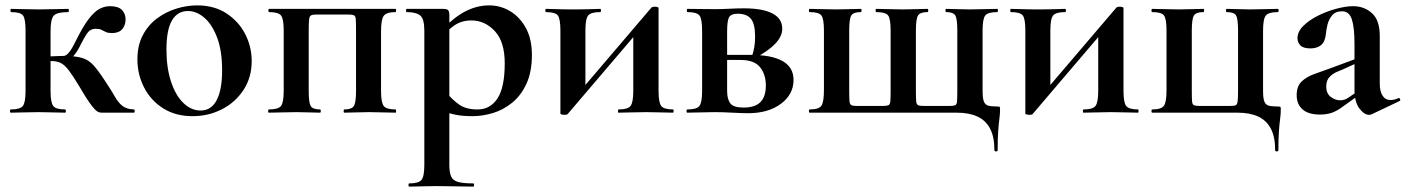

<svg xmlns="http://www.w3.org/2000/svg" viewBox="-20 -419 5227 714"><path d="M20 0Q17 0 17 -6Q17 -12 20 -12Q55 -12 65 -25Q75 -38 75 -81V-305Q75 -349 65.5 -361.5Q56 -374 21 -374Q19 -374 19 -380Q19 -386 21 -386Q42 -386 68.5 -385Q95 -384 123 -384Q154 -384 183 -385Q212 -386 234 -386Q236 -386 236 -380Q236 -374 234 -374Q193 -374 180.5 -361.5Q168 -349 168 -303V-81Q168 -38 178 -25Q188 -12 222 -12Q225 -12 225 -6Q225 0 222 0Q201 0 175.5 -1Q150 -2 123 -2Q95 -2 68.5 -1Q42 0 20 0ZM359 0Q353 0 347 -2Q341 -4 332.5 -12.5Q324 -21 310.5 -40.5Q297 -60 276 -96Q252 -136 236.5 -156.5Q221 -177 206.5 -184.5Q192 -192 170 -192Q153 -192 132 -189L131 -207Q142 -208 160 -209Q178 -210 195 -210.5Q212 -211 216 -211Q261 -211 285.5 -203.5Q310 -196 328 -176Q346 -156 372 -116Q394 -83 407 -60Q420 -37 435.5 -25Q451 -13 478 -12Q481 -12 481 -6Q481 0 478 0ZM216 -191V-211Q225 -211 234 -221Q243 -231 250 -244Q257 -257 261 -265Q288 -320 309.5 -348Q331 -376 350 -386Q369 -396 389 -396Q420 -396 433.5 -382Q447 -368 447 -347Q447 -325 434.5 -310.5Q422 -296 396 -296Q382 -296 373.5 -300Q365 -304 357.5 -308Q350 -312 336 -312Q326 -312 318 -308Q310 -304 302 -292Q294 -280 282 -257Q266 -223 249.5 -207Q233 -191 216 -191Z M696 13Q633 13 587 -16Q541 -45 516 -93.5Q491 -142 491 -198Q491 -250 511 -288Q531 -326 564 -350.5Q597 -375 636 -387Q675 -399 713 -399Q777 -399 822.5 -369Q868 -339 892 -292Q916 -245 916 -192Q916 -131 885.5 -84.5Q855 -38 805 -12.5Q755 13 696 13ZM726 -8Q766 -8 786 -47Q806 -86 806 -157Q806 -230 787.5 -279Q769 -328 740 -353Q711 -378 679 -378Q640 -378 619.5 -343Q599 -308 599 -235Q599 -167 616 -115.5Q633 -64 662 -36Q691 -8 726 -8Z M1451 -12Q1453 -12 1453 -6Q1453 0 1451 0Q1430 0 1404.5 -1Q1379 -2 1352 -2Q1327 -2 1303 -1Q1279 0 1260 0Q1258 0 1258 -6Q1258 -12 1260 -12Q1288 -12 1296 -25Q1304 -38 1304 -81V-305Q1304 -335.4 1303 -347.7Q1302 -360 1295.6 -362.5Q1289.2 -365 1274 -365H1159Q1143.5 -365 1137.2 -362.1Q1130.9 -359.2 1129.4 -346.6Q1128 -334 1128 -303V-81Q1128 -38 1135.3 -25Q1142.6 -12 1170 -12Q1173 -12 1173 -6Q1173 0 1170 0Q1152 0 1129 -1Q1106 -2 1083 -2Q1054.7 -2 1028.1 -1Q1001.5 0 980 0Q977 0 977 -6Q977 -12 980 -12Q1015 -12 1025 -25Q1035 -38 1035 -81V-305Q1035 -349 1025 -361.5Q1015 -374 981 -374Q978 -374 978 -380Q978 -386 981 -386H1451Q1453 -386 1453 -380Q1453 -374 1451 -374Q1417 -374 1407 -360Q1397 -346 1397 -303V-81Q1397 -38 1407 -25Q1417 -12 1451 -12Z M1502 275Q1499 275 1499 269Q1499 263 1502 263Q1537 263 1547.5 250Q1558 237 1558 194V-305Q1558 -349 1542.5 -361.5Q1527 -374 1492 -374Q1490 -374 1490 -380Q1490 -386 1492 -386Q1507 -386 1532 -386Q1557 -386 1583.5 -386Q1610 -386 1629 -386Q1643 -386 1647 -380.5Q1651 -375 1651 -363V194Q1651 222 1657.5 237Q1664 252 1683 257.5Q1702 263 1740 263Q1743 263 1743 269Q1743 275 1740 275Q1712 275 1677 274Q1642 273 1603 273Q1575 273 1548.5 274Q1522 275 1502 275ZM1737 13Q1698 13 1670.5 7Q1643 1 1605 -12L1640 -75Q1662 -48 1687.5 -30Q1713 -12 1756 -12Q1803 -12 1830 -53Q1857 -94 1857 -184Q1857 -264 1820 -303.5Q1783 -343 1733 -343Q1696 -343 1669 -324Q1642 -305 1616 -276L1606 -288Q1657 -347 1703.5 -373Q1750 -399 1799 -399Q1841 -399 1877 -377.5Q1913 -356 1935.5 -315Q1958 -274 1958 -215Q1958 -151 1937.5 -107Q1917 -63 1884 -36.5Q1851 -10 1812.5 1.5Q1774 13 1737 13Z M2079 8Q2074 8 2069 6.7Q2064 5.3 2064 4V-305.2Q2064 -349.1 2054.5 -361.5Q2045 -374 2010 -374Q2008 -374 2008 -380Q2008 -386 2010 -386Q2031 -386 2051.5 -385Q2072 -384 2109 -384Q2155 -384 2177 -385Q2199 -386 2212 -386Q2215 -386 2215 -380Q2215 -374 2212 -374Q2177.5 -374 2167.3 -361.5Q2157 -349 2157 -305V-83L2116 -55L2401 -389Q2404 -394 2414 -394Q2429 -394 2429 -389V-80.8Q2429 -38 2438.9 -25Q2448.8 -12 2483.4 -12Q2485 -12 2485 -6Q2485 0 2482.7 0Q2461.3 0 2435.9 -1Q2410.5 -2 2383.4 -2Q2355.2 -2 2328.1 -1Q2301 0 2280 0Q2278 0 2278 -6Q2278 -12 2280.4 -12Q2314.6 -12 2324.8 -25Q2335 -38 2335 -81V-309L2382 -336L2092 4Q2091 6 2087.5 7Q2084 8 2079 8Z M2639 -385Q2663 -385 2692.5 -386.5Q2722 -388 2747 -388Q2816 -388 2852.5 -369Q2889 -350 2889 -312Q2889 -257 2789 -204L2777 -212Q2782 -226 2785 -243.5Q2788 -261 2788 -283Q2788 -330 2772.5 -349Q2757 -368 2723 -368Q2700 -368 2692 -356Q2684 -344 2684 -303V-81Q2684 -50 2696 -34.5Q2708 -19 2745 -19Q2788 -19 2808 -39.5Q2828 -60 2828 -101Q2828 -142 2806.5 -169Q2785 -196 2734 -196H2643L2642 -215H2769Q2931 -215 2931 -122Q2931 -68 2884 -33Q2837 2 2762 2Q2740 2 2703.5 0Q2667 -2 2639 -2Q2611 -2 2584.5 -1Q2558 0 2536 0Q2533 0 2533 -6Q2533 -12 2536 -12Q2571 -12 2581 -25Q2591 -38 2591 -81V-305Q2591 -349 2581 -361.5Q2571 -374 2537 -374Q2534 -374 2534 -380Q2534 -386 2537 -386Q2558 -386 2584.5 -385.5Q2611 -385 2639 -385Z M3678 140Q3678 90 3662 59.5Q3646 29 3615 14.5Q3584 0 3538 0H2991Q2988 0 2988 -6Q2988 -12 2991 -12Q3025.2 -12 3034.6 -26Q3044 -40 3044 -83V-305Q3044 -349 3034.6 -361.5Q3025.2 -374 2991 -374Q2988 -374 2988 -380Q2988 -386 2991 -386Q3012 -386 3037.5 -385Q3063 -384 3090 -384Q3114.7 -384 3138.8 -385Q3163 -386 3181 -386Q3184 -386 3184 -380Q3184 -374 3181 -374Q3153.5 -374 3145.8 -361.5Q3138 -349 3138 -305V-81Q3138 -53.9 3139.1 -42.2Q3140.2 -30.4 3146.4 -27.7Q3152.5 -25 3167 -25H3262Q3276.6 -25 3283.3 -27.5Q3290 -30 3291 -42.5Q3292 -55 3292 -83V-305Q3292 -349 3282.7 -361.5Q3273.4 -374 3239 -374Q3236 -374 3236 -380Q3236 -386 3239 -386Q3259.5 -386 3285.5 -385Q3311.4 -384 3338 -384Q3363.1 -384 3387 -385Q3411 -386 3429 -386Q3432 -386 3432 -380Q3432 -374 3429 -374Q3402 -374 3394 -361.5Q3386 -349 3386 -305V-81Q3386 -53.9 3387.1 -42.2Q3388.2 -30.4 3394.5 -27.7Q3400.8 -25 3415 -25H3510Q3525.4 -25 3531.7 -27.5Q3538 -30 3539 -42.3Q3540 -54.7 3540 -83V-305Q3540 -349 3532.5 -361.5Q3525.1 -374 3498.1 -374Q3496 -374 3496 -380Q3496 -386 3498 -386Q3517 -386 3539.5 -385Q3562 -384 3586 -384Q3614 -384 3640.5 -385Q3667 -386 3689 -386Q3691 -386 3691 -380Q3691 -374 3689 -374Q3653.7 -374 3643.9 -361.5Q3634 -349 3634 -305V-81Q3634 -53 3639 -41Q3644 -29 3655.5 -26Q3667 -23 3688 -23Q3696 -23 3697.5 -21.6Q3699 -20.2 3699 -12Q3699 4 3696.5 22.5Q3694 41 3692 69Q3690 97 3690 140Q3690 144 3684 144Q3678 144 3678 140Z M3808 8Q3803 8 3798 6.7Q3793 5.3 3793 4V-305.2Q3793 -349.1 3783.5 -361.5Q3774 -374 3739 -374Q3737 -374 3737 -380Q3737 -386 3739 -386Q3760 -386 3780.5 -385Q3801 -384 3838 -384Q3884 -384 3906 -385Q3928 -386 3941 -386Q3944 -386 3944 -380Q3944 -374 3941 -374Q3906.5 -374 3896.3 -361.5Q3886 -349 3886 -305V-83L3845 -55L4130 -389Q4133 -394 4143 -394Q4158 -394 4158 -389V-80.8Q4158 -38 4167.9 -25Q4177.8 -12 4212.4 -12Q4214 -12 4214 -6Q4214 0 4211.7 0Q4190.3 0 4164.9 -1Q4139.5 -2 4112.4 -2Q4084.2 -2 4057.1 -1Q4030 0 4009 0Q4007 0 4007 -6Q4007 -12 4009.4 -12Q4043.6 -12 4053.8 -25Q4064 -38 4064 -81V-309L4111 -336L3821 4Q3820 6 3816.5 7Q3813 8 3808 8Z M4582 0Q4628 0 4659 14.5Q4690 29 4706 59.5Q4722 90 4722 140Q4722 144 4728 144Q4734 144 4734 140Q4734 97 4736 69Q4738 41 4740.5 22.5Q4743 4 4743 -12Q4743 -20 4741.5 -21.5Q4740 -23 4731 -23Q4710 -23 4698.5 -26Q4687 -29 4682 -41Q4677 -53 4677 -81V-305Q4677 -349 4687.5 -361.5Q4698 -374 4732 -374Q4735 -374 4735 -380Q4735 -386 4732 -386Q4710 -386 4684 -385Q4658 -384 4629 -384Q4606 -384 4583 -385Q4560 -386 4542 -386Q4539 -386 4539 -380Q4539 -374 4542 -374Q4569 -374 4576.5 -361.5Q4584 -349 4584 -305V-83Q4584 -55 4582.5 -42.5Q4581 -30 4575 -27.5Q4569 -25 4553 -25H4441Q4427 -25 4420.5 -27.5Q4414 -30 4413 -42Q4412 -54 4412 -81V-305Q4412 -349 4420 -361.5Q4428 -374 4455 -374Q4458 -374 4458 -380Q4458 -386 4455 -386Q4437 -386 4413 -385Q4389 -384 4364 -384Q4337 -384 4311.5 -385Q4286 -386 4265 -386Q4262 -386 4262 -380Q4262 -374 4265 -374Q4299 -374 4308.5 -361.5Q4318 -349 4318 -305V-83Q4318 -40 4308.5 -26Q4299 -12 4265 -12Q4262 -12 4262 -6Q4262 0 4265 0Z M5081 6Q5077 8 5071 8Q5053 8 5035 -16Q5017 -40 5017 -85V-255Q5017 -318 5007 -347.5Q4997 -377 4971 -377Q4946 -377 4933.5 -361.5Q4921 -346 4916.5 -327Q4912 -308 4911 -295Q4908 -264 4893 -251.5Q4878 -239 4853 -239Q4827 -239 4816 -250Q4805 -261 4805 -277Q4805 -301 4826.5 -322.5Q4848 -344 4881 -360.5Q4914 -377 4949.5 -386.5Q4985 -396 5012 -396Q5053 -396 5082 -370Q5111 -344 5111 -285V-108Q5111 -79 5121.5 -63Q5132 -47 5151 -47Q5165 -47 5180 -54Q5184 -56 5186.5 -50.5Q5189 -45 5184 -43ZM4889 7Q4845 7 4823.5 -12.5Q4802 -32 4802 -65Q4802 -98 4820 -115.5Q4838 -133 4867 -143.5Q4896 -154 4927 -165L5027 -202L5031 -187L4974 -161Q4966 -158 4951 -151.5Q4936 -145 4924 -132.5Q4912 -120 4912 -97Q4912 -71 4929 -58.5Q4946 -46 4963 -46Q4971 -46 4978.5 -48Q4986 -50 4996 -57L5046 -91L5047 -75L4977 -25Q4955 -8 4935 -0.5Q4915 7 4889 7Z"/></svg>

Font: Cormorant Garamond Light
Style: Regular
Weight: 300
Designer: Christian Thalmann (Catharsis Fonts)
Foundry: Catharsis Fonts
Version: Version 4.001